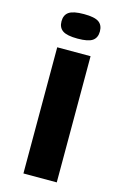

<svg xmlns="http://www.w3.org/2000/svg" viewBox="-135 -969 666 1029"><g transform="rotate(15 197.5 -454.5)"><path d="M198 -773Q139 -773 115 -789.5Q91 -806 91 -841Q91 -876 115 -892.5Q139 -909 198 -909Q257 -909 280.5 -892.5Q304 -876 304 -841Q304 -806 280.5 -789.5Q257 -773 198 -773ZM105 0V-700H290V0Z"/></g></svg>

Font: Georama ExtraExtended SemiBold
Style: Regular
Weight: 600
Width: 8
Designer: Jean-Baptiste Levee
Foundry: Production Type
Version: Version 1.000